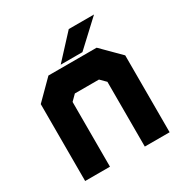

<svg xmlns="http://www.w3.org/2000/svg" viewBox="-160 -817 910 945"><g transform="rotate(-30 295.0 -344.0)"><path d="M55 0V-437L158 -540H432L535 -437V0H394V-368L363.5 -398.5H226.5L196 -368V0ZM126.5 -71H126V-396L200 -470H393.5L466.5 -397V-71H466V-397L393.5 -470H200L126.5 -396ZM237 -556 359 -688H502.5L360.5 -556ZM332 -590H331.5L391.5 -653H392Z"/></g></svg>

Font: Tourney Thin Black
Style: Regular
Weight: 900
Version: Version 1.015